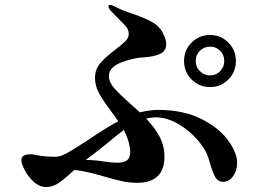

<svg xmlns="http://www.w3.org/2000/svg" viewBox="-20 -783 1040 774"><path d="M936 -127Q936 -95 919.5 -72.5Q903 -50 880 -50Q858 -50 846.5 -71.5Q835 -93 821 -143Q812 -177 778.5 -216.5Q745 -256 699 -283Q653 -310 607 -310Q591 -310 569 -305Q604 -269 623.5 -231.5Q643 -194 643 -152Q643 -46 532 -46Q503 -46 474.5 -52Q446 -58 402 -71Q327 -93 280 -98Q242 -63 217.5 -46Q193 -29 167 -29Q139 -29 116 -50Q93 -71 79.5 -97.5Q66 -124 66 -137Q66 -161 102 -161Q114 -161 126 -158Q159 -151 204 -151Q223 -151 249.5 -165.5Q276 -180 331 -216Q410 -270 457 -294L429 -333Q396 -377 379.5 -407Q363 -437 363 -469Q363 -503 384 -528Q405 -553 445 -583Q473 -604 486 -617.5Q499 -631 499 -646Q499 -662 489.5 -674Q480 -686 460 -705Q433 -733 427 -739Q417 -750 417 -757Q417 -763 424 -763Q432 -763 445 -756Q470 -742 516 -727Q568 -709 597 -692Q626 -675 641 -641Q650 -620 650 -606Q650 -576 623.5 -565Q597 -554 561 -552Q517 -550 468 -531Q419 -512 419 -476Q419 -452 440.5 -427.5Q462 -403 506 -364L544 -330Q584 -340 617 -340Q719 -340 791.5 -303.5Q864 -267 900 -216.5Q936 -166 936 -127ZM722 -537Q722 -581 752.5 -611.5Q783 -642 827 -642Q870 -642 900.5 -611.5Q931 -581 931 -537Q931 -493 900.5 -462.5Q870 -432 827 -432Q783 -432 752.5 -462.5Q722 -493 722 -537ZM769 -537Q769 -513 786 -496Q803 -479 827 -479Q851 -479 867.5 -496Q884 -513 884 -537Q884 -562 867.5 -578.5Q851 -595 827 -595Q803 -595 786 -578.5Q769 -562 769 -537ZM479 -259Q450 -237 420 -212Q374 -174 352 -158Q339 -149 326 -138H331Q361 -138 399 -132Q429 -127 454 -127Q478 -127 491.5 -136.5Q505 -146 505 -170Q505 -179 502 -195.5Q499 -212 495 -222Q491 -235 479 -259Z"/></svg>

Font: Shippori Antique
Style: Regular
Weight: 400
Designer: FONTDASU
Foundry: FONTDASU / Google Inc. / but / Adobe
Version: Version 2.001